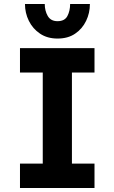

<svg xmlns="http://www.w3.org/2000/svg" viewBox="-20 -941 573 961"><path d="M80 0V-122H194V-578H80V-700H453V-578H340V-122H453V0ZM268 -748Q217 -748 180.5 -772.5Q144 -797 124.5 -836.5Q105 -875.9 105 -921H204Q204 -887 219 -861Q234 -835 267.9 -835Q304 -835 317.5 -861Q331 -887 331 -921H430Q430 -875.9 411 -836.5Q392 -797 356.1 -772.5Q320.3 -748 268 -748Z"/></svg>

Font: Inclusive Sans
Style: Regular
Weight: 400
Designer: Olivia King
Foundry: Olivia King
Version: Version 2.004